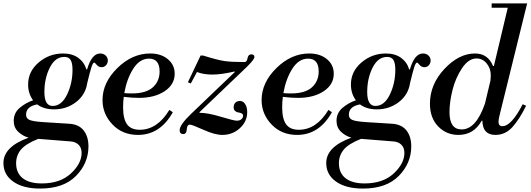

<svg xmlns="http://www.w3.org/2000/svg" viewBox="-76 -774 3095 1120"><path d="M239 -136Q180 -136 141 -165Q76 -153 76 -105Q76 -84 95 -75Q114 -66 172 -62L330 -52Q385 -48 412.5 -12.5Q440 23 440 80Q440 178 367.5 252Q295 326 158 326Q59 326 1.5 285.5Q-56 245 -56 177Q-56 82 91 29Q57 20 30.5 -5Q4 -30 4 -69Q4 -115 38.5 -144.5Q73 -174 117 -189Q88 -228 88 -281Q88 -357 149.5 -409.5Q211 -462 292 -462Q345 -462 380 -437Q415 -412 428 -369H432Q459 -462 508 -462Q528 -462 540.5 -450Q553 -438 553 -421Q553 -406 543 -394Q533 -382 516 -382Q500 -382 488.5 -395.5Q477 -409 474 -409Q466 -409 457.5 -382.5Q449 -356 433 -290Q423 -221 367.5 -178.5Q312 -136 239 -136ZM336 51 147 36Q74 65 46 99Q18 133 18 178Q18 235 56.5 265.5Q95 296 168 296Q275 296 337.5 238Q400 180 400 118Q400 88 382.5 70.5Q365 53 336 51ZM231 -156Q283 -156 315 -222Q347 -288 347 -367Q347 -406 336 -424Q325 -442 299 -442Q246 -442 214.5 -379.5Q183 -317 183 -237Q183 -156 231 -156Z M800 -462Q863 -462 903 -429Q943 -396 943 -344Q943 -281 884.5 -242Q826 -203 734 -203Q696 -203 646 -209Q642 -181 642 -148Q642 -81 665 -49Q688 -17 739 -17Q842 -17 912 -133L932 -119Q858 13 729 13Q638 13 580 -48Q522 -109 522 -190Q522 -292 608.5 -377Q695 -462 800 -462ZM793 -432Q739 -432 701.5 -373.5Q664 -315 649 -231Q663 -229 693 -229Q777 -229 816 -265Q855 -301 855 -357Q855 -432 793 -432Z M1037 -287 1020 -294 1094 -450H1109Q1192 -424 1232.5 -418Q1273 -412 1351 -412Q1364 -412 1368 -434.5Q1372 -457 1390 -457Q1408 -457 1408 -441Q1408 -427 1362 -382L1088 -120V-116Q1136 -116 1212 -93Q1288 -70 1305 -70Q1323 -70 1332.5 -79Q1342 -88 1342 -99Q1342 -108 1333.5 -112.5Q1325 -117 1314.5 -118Q1304 -119 1295.5 -126.5Q1287 -134 1287 -148Q1287 -166 1297.5 -175.5Q1308 -185 1323 -185Q1343 -185 1354.5 -166.5Q1366 -148 1366 -120Q1366 -65 1323 -26Q1280 13 1221 13Q1177 13 1110.5 -17Q1044 -47 1032 -47Q1015 -47 1013.5 -19.5Q1012 8 993 8Q972 8 972 -15Q972 -46 1041 -112L1294 -354L1292 -357Q1216 -339 1162 -339Q1111 -339 1073 -354Z M1728 -462Q1791 -462 1831 -429Q1871 -396 1871 -344Q1871 -281 1812.5 -242Q1754 -203 1662 -203Q1624 -203 1574 -209Q1570 -181 1570 -148Q1570 -81 1593 -49Q1616 -17 1667 -17Q1770 -17 1840 -133L1860 -119Q1786 13 1657 13Q1566 13 1508 -48Q1450 -109 1450 -190Q1450 -292 1536.5 -377Q1623 -462 1728 -462ZM1721 -432Q1667 -432 1629.5 -373.5Q1592 -315 1577 -231Q1591 -229 1621 -229Q1705 -229 1744 -265Q1783 -301 1783 -357Q1783 -432 1721 -432Z M2122 -136Q2063 -136 2024 -165Q1959 -153 1959 -105Q1959 -84 1978 -75Q1997 -66 2055 -62L2213 -52Q2268 -48 2295.5 -12.5Q2323 23 2323 80Q2323 178 2250.5 252Q2178 326 2041 326Q1942 326 1884.5 285.5Q1827 245 1827 177Q1827 82 1974 29Q1940 20 1913.5 -5Q1887 -30 1887 -69Q1887 -115 1921.5 -144.5Q1956 -174 2000 -189Q1971 -228 1971 -281Q1971 -357 2032.5 -409.5Q2094 -462 2175 -462Q2228 -462 2263 -437Q2298 -412 2311 -369H2315Q2342 -462 2391 -462Q2411 -462 2423.5 -450Q2436 -438 2436 -421Q2436 -406 2426 -394Q2416 -382 2399 -382Q2383 -382 2371.5 -395.5Q2360 -409 2357 -409Q2349 -409 2340.5 -382.5Q2332 -356 2316 -290Q2306 -221 2250.5 -178.5Q2195 -136 2122 -136ZM2219 51 2030 36Q1957 65 1929 99Q1901 133 1901 178Q1901 235 1939.5 265.5Q1978 296 2051 296Q2158 296 2220.5 238Q2283 180 2283 118Q2283 88 2265.5 70.5Q2248 53 2219 51ZM2114 -156Q2166 -156 2198 -222Q2230 -288 2230 -367Q2230 -406 2219 -424Q2208 -442 2182 -442Q2129 -442 2097.5 -379.5Q2066 -317 2066 -237Q2066 -156 2114 -156Z M2792 -729V-754H2999L2837 -97Q2832 -76 2832 -63Q2832 -38 2855 -38Q2907 -38 2973 -166L2993 -157Q2953 -76 2912 -31.5Q2871 13 2814 13Q2739 13 2738 -70H2734Q2688 13 2598 13Q2528 13 2480 -36.5Q2432 -86 2432 -169Q2432 -282 2516.5 -372Q2601 -462 2695 -462Q2770 -462 2800 -389H2805L2886 -729ZM2753 -170 2785 -304Q2787 -324 2787 -333Q2787 -375 2763 -404Q2739 -433 2704 -433Q2657 -433 2619 -376Q2581 -319 2563.5 -248.5Q2546 -178 2546 -120Q2546 -19 2617 -19Q2701 -19 2753 -170Z"/></svg>

Font: Libre Bodoni
Style: Italic
Weight: 400
Italic angle: -13°
Designer: Pablo Impallari, Rodrigo Fuenzalida
Foundry: Pablo Impallari, Rodrigo Fuenzalida
Version: Version 1.001